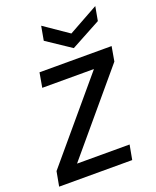

<svg xmlns="http://www.w3.org/2000/svg" viewBox="-151 -839 750 922"><g transform="rotate(-20 224.0 -378.0)"><path d="M457.3 -548.3 444.2 -473.7 108.2 -74.6H376.8L363 0H-10.4L3.4 -74.6L339.9 -473.7H75.7L88.8 -548.3ZM296.4 -671 449.3 -755.8 436.2 -683.6 283.4 -601.1 159.8 -683.6 172.8 -755.8Z"/></g></svg>

Font: Poppins Variable
Style: Italic
Weight: 100
Italic angle: -10°
Designer: Jonny Pinhorn
Foundry: Indian Type Foundry
Version: Version 6.000